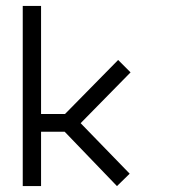

<svg xmlns="http://www.w3.org/2000/svg" viewBox="-20 -679 580 650"><path d="M253 -262 419 -91 376 -49 199 -233H119V-49H57V-659H119V-293H200L380 -476L422 -434Z"/></svg>

Font: IBM 3270
Style: Regular
Weight: 400
Monospace: yes
Version: Version 2.3.1